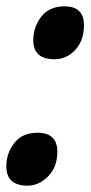

<svg xmlns="http://www.w3.org/2000/svg" viewBox="-21 -575 288 606"><path d="M244 -495Q244 -555 183 -555Q134 -555 109 -522Q84 -489 84 -448Q84 -388 151 -388Q189 -388 216.5 -417.5Q244 -447 244 -495ZM160 -96Q160 -156 97 -156Q49 -156 24 -123.5Q-1 -91 -1 -50Q-1 11 66 11Q102 11 131 -18.5Q160 -48 160 -96Z"/></svg>

Font: Noto Sans UI Condensed ExtraBold
Style: Italic
Weight: 800
Width: 3
Designer: Monotype Design Team
Foundry: Monotype Imaging Inc.
Version: 1.001